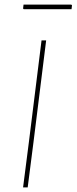

<svg xmlns="http://www.w3.org/2000/svg" viewBox="-20 -812 332 832"><path d="M289 -792 292 -789 290 -772H83L80 -775L82 -792ZM180 -637 125 -195 100 0H80L105 -195L160 -637Z"/></svg>

Font: Alegreya Sans SC Thin
Style: Italic
Weight: 100
Italic angle: -7°
Designer: Juan Pablo del Peral
Foundry: Huerta Tipografica
Version: Version 2.007